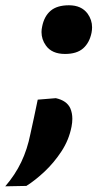

<svg xmlns="http://www.w3.org/2000/svg" viewBox="-78 -532 363 710"><path d="M162.5 -332.5Q113.5 -332.5 91.5 -364Q75.5 -386.5 75.5 -413.5Q75.5 -423.5 78 -434.5Q85.5 -472 109.2 -492.2Q133 -512.5 177 -512.5Q223 -512.5 246 -481.5Q262.5 -458.5 262.5 -431Q262.5 -421.5 260.5 -411Q253 -374 229.5 -353.2Q206 -332.5 162.5 -332.5ZM-58.5 157Q-22 114.5 0.5 67.5Q23 20.5 34.5 -37Q41 -66.5 48 -99Q54.5 -131 61.5 -163.5L128.5 -169Q169 -160 182 -131.5Q189.5 -114 189.5 -92.5Q189.5 -79 186.5 -63.5Q177 -14.5 149.2 27.8Q121.5 70 86.5 102.8Q51.5 135.5 19.5 155.5Z"/></svg>

Font: Heraclito
Style: Bold Italic
Weight: 700
Italic angle: -12°
Designer: Kostas Bartsokas (font) & Cristiano Sobral (main changes)
Foundry: Kostas Bartsokas (font) & Cristiano Sobral (main changes)
Version: Version 1.00;July 8, 2020;FontCreator 13.0.0.2655 64-bit